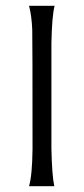

<svg xmlns="http://www.w3.org/2000/svg" viewBox="-20 -641 288 661"><path d="M80 -621H168Q159 -587 157 -494V-310V-129Q159 -35 167 0H80Q91 -38 92 -128Q92 -509 91 -539Q89 -587 80 -621Z"/></svg>

Font: GFS Neohellenic Rg
Style: Regular
Weight: 400
Designer: Takis Katsoulidis and George D. Matthiopoulos
Foundry: Takis Katsoulidis and George D. Matthiopoulos
Version: Version 1.0